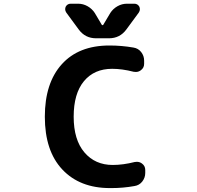

<svg xmlns="http://www.w3.org/2000/svg" viewBox="-20 -1004 1040 1014"><path d="M691.4 -148.4Q698.2 -149.4 703.1 -149.4Q717.8 -149.4 729.5 -140.6Q747.1 -127.9 747.1 -106.4V-90.8Q747.1 -65.4 731.4 -45.4Q715.8 -25.4 690.4 -21.5Q630.9 -10.7 568.4 -10.7Q564.5 -10.7 560.5 -10.7Q401.4 -10.7 309.1 -108.9Q216.8 -207 216.8 -387.7Q216.8 -565.4 306.2 -664.6Q395.5 -763.7 557.6 -763.7Q622.1 -763.7 684.6 -752.9Q710 -749 725.6 -729Q741.2 -709 741.2 -683.6V-667Q741.2 -645.5 723.6 -632.8Q711.9 -624 697.3 -624Q692.4 -624 685.5 -625Q625 -640.6 572.3 -640.6Q477.5 -640.6 423.3 -575.2Q369.1 -509.8 369.1 -387.7Q369.1 -265.6 425.8 -199.2Q482.4 -132.8 575.2 -132.8Q629.9 -132.8 691.4 -148.4ZM517.6 -873Q518.6 -871.1 521.5 -871.1Q524.4 -871.1 525.4 -873L562.5 -935.5Q577.1 -958 600.6 -971.2Q624 -984.4 650.4 -984.4H689.5Q707 -984.4 715.8 -968.8Q718.8 -961.9 718.8 -955.1Q718.8 -946.3 712.9 -937.5L647.5 -848.6Q613.3 -801.8 555.7 -801.8H487.3Q429.7 -801.8 395.5 -848.6L330.1 -937.5Q324.2 -946.3 324.2 -955.1Q324.2 -961.9 327.1 -968.8Q335.9 -984.4 353.5 -984.4H392.6Q418.9 -984.4 442.4 -971.2Q465.8 -958 480.5 -935.5Z"/></svg>

Font: Gen Jyuu Gothic Monospace Bold
Style: Bold
Weight: 700
Designer: [Source Han Sans]
Ryoko NISHIZUKA  (kana & ideographs); Paul D. Hunt (Latin, Greek & Cyrillic); Wenlong ZHANG  (bopomofo
Version: Version 1.002.20150607